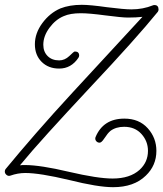

<svg xmlns="http://www.w3.org/2000/svg" viewBox="-52 -723 679 798"><path d="M418 55Q355 55 235 25Q113 -4 53 -4Q22 -4 -9 7Q-11 8 -14 8Q-21 8 -26.5 2.5Q-32 -3 -32 -10Q-32 -16 -29 -20Q27 -88 97 -168.5Q167 -249 251 -340L540 -653Q515 -650 480 -650Q455 -650 386 -659Q319 -668 284 -668Q240 -668 213 -656Q179 -642 153.5 -607.5Q128 -573 128 -537Q128 -508 146 -490Q164 -472 194 -472Q217 -472 236 -490Q255 -509 259 -509Q277 -509 277 -492Q277 -488 274 -483Q244 -438 194 -438Q149 -438 121 -466Q93 -494 93 -539Q93 -585 124 -627Q155 -669 199 -688Q237 -703 288 -703Q305 -703 331.5 -700.5Q358 -698 393 -693Q464 -684 494 -684Q542 -684 584 -701Q586 -702 590 -702Q607 -702 607 -683Q607 -679 604 -674Q513 -562 321 -358Q222 -252 149.5 -172Q77 -92 31 -36Q36 -37 42 -37Q48 -37 53 -37Q84 -37 129.5 -30Q175 -23 234 -9Q294 5 339.5 12Q385 19 416 19Q488 19 528 -17Q563 -49 563 -96Q563 -136 536 -166Q509 -196 464 -196Q430 -196 407 -179Q396 -170 381 -147Q370 -130 362 -130Q353 -130 347.5 -137Q342 -144 345 -153Q377 -230 465 -230Q526 -230 562 -190Q598 -150 598 -96Q598 -35 554 7Q505 55 418 55Z"/></svg>

Font: Send Flowers
Style: Regular
Weight: 400
Designer: Robert E. Leuschke
Foundry: Robert E. Leuschke
Version: Version 1.010; ttfautohint (v1.8.4.7-5d5b)